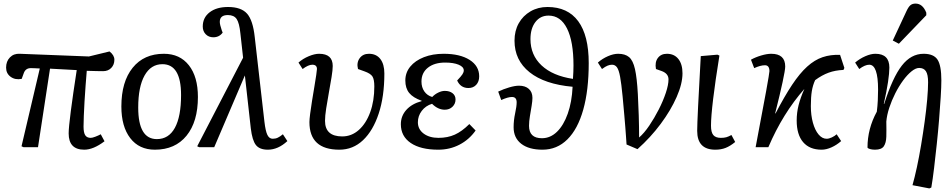

<svg xmlns="http://www.w3.org/2000/svg" viewBox="-20 -821 5301 1071"><path d="M450 14Q363 14 363 -77Q363 -109 375 -201.5Q387 -294 408 -430Q371 -432 334 -434Q297 -436 259 -438L192 0H111L100 -5L202 -439Q182 -440 170.5 -440.5Q159 -441 152 -441Q123 -441 113 -414L101 -381Q65 -374 39.5 -392.5Q14 -411 14 -444Q14 -479 35.5 -501Q57 -523 91 -521L476 -506L591 -534Q618 -513 618 -488Q618 -460 600.5 -442Q583 -424 555 -424Q544 -424 518.5 -424.5Q493 -425 464 -426Q461 -389 457.5 -344.5Q454 -300 451.5 -255.5Q449 -211 447.5 -174.5Q446 -138 446 -115Q446 -81 455.5 -66.5Q465 -52 486 -52Q495 -52 512 -58.5Q529 -65 542 -72L563 -33Q501 14 450 14Z M844 14Q756 14 706.5 -50.5Q657 -115 657 -227Q657 -365 720 -443Q783 -521 894 -521Q983 -521 1033.5 -457Q1084 -393 1084 -280Q1084 -142 1020.5 -64Q957 14 844 14ZM855 -45Q921 -45 955.5 -108Q990 -171 990 -291Q990 -463 886 -463Q822 -463 786.5 -400Q751 -337 751 -221Q751 -45 855 -45Z M1474 14Q1428 14 1407.5 -12Q1387 -38 1379 -105L1346 -400L1342 -391L1175 0H1091L1080 -5L1336 -499L1321 -634Q1315 -693 1300 -715Q1285 -737 1251 -737Q1206 -737 1206 -699Q1206 -684 1217 -652L1222 -639Q1203 -613 1170 -613Q1144 -613 1127.5 -630Q1111 -647 1111 -673Q1111 -723 1149.5 -752.5Q1188 -782 1252 -782Q1325 -782 1358 -745Q1391 -708 1401 -614L1455 -142Q1461 -90 1471.5 -68.5Q1482 -47 1501 -47Q1517 -47 1529.5 -53Q1542 -59 1558 -72L1583 -34Q1531 14 1474 14Z M1873 14Q1706 14 1706 -140Q1706 -154 1710 -186Q1714 -218 1720.5 -258Q1727 -298 1733.5 -336.5Q1740 -375 1744 -402.5Q1748 -430 1748 -436Q1748 -460 1722 -460Q1700 -460 1668 -436L1645 -472Q1670 -494 1702.5 -507.5Q1735 -521 1760 -521Q1836 -521 1836 -453Q1836 -431 1829.5 -391Q1823 -351 1814.5 -304.5Q1806 -258 1799.5 -216Q1793 -174 1793 -147Q1793 -60 1889 -60Q1941 -60 1981.5 -96Q2022 -132 2045 -195Q2068 -258 2068 -339Q2068 -378 2057.5 -394.5Q2047 -411 2013 -423L1977 -436Q1968 -471 1986 -496Q2004 -521 2038 -521Q2079 -521 2101.5 -492Q2124 -463 2124 -411Q2124 -283 2092.5 -187.5Q2061 -92 2005 -39Q1949 14 1873 14Z M2425 14Q2326 14 2271 -23.5Q2216 -61 2216 -128Q2216 -174 2246.5 -208Q2277 -242 2332 -257V-259Q2284 -276 2262.5 -302.5Q2241 -329 2241 -372Q2241 -416 2268.5 -449.5Q2296 -483 2344.5 -502Q2393 -521 2455 -521Q2546 -521 2599.5 -487Q2653 -453 2653 -395Q2653 -366 2636.5 -348Q2620 -330 2593 -330Q2549 -330 2530 -372Q2552 -395 2559.5 -406.5Q2567 -418 2567 -428Q2567 -448 2538.5 -460Q2510 -472 2463 -472Q2403 -472 2367 -443.5Q2331 -415 2331 -366Q2331 -334 2347 -311Q2363 -288 2391 -280Q2405 -295 2424.5 -304.5Q2444 -314 2461 -314Q2488 -314 2504.5 -301Q2521 -288 2521 -266Q2521 -242 2504 -225.5Q2487 -209 2461 -209Q2423 -209 2390 -242Q2354 -231 2332.5 -202.5Q2311 -174 2311 -139Q2311 -100 2343 -76Q2375 -52 2426 -52Q2477 -52 2517 -70Q2557 -88 2598 -129L2633 -93Q2597 -42 2543 -14Q2489 14 2425 14Z M3006 14Q2930 14 2887.5 -19Q2845 -52 2845 -111Q2845 -150 2853.5 -189Q2862 -228 2862 -250Q2862 -280 2836 -280Q2813 -280 2776 -263L2759 -310Q2788 -324 2820.5 -333.5Q2853 -343 2875 -343Q2910 -343 2930 -325Q2950 -307 2950 -275Q2950 -258 2945.5 -230.5Q2941 -203 2936 -173.5Q2931 -144 2931 -119Q2931 -50 3003 -50Q3050 -50 3087 -86Q3124 -122 3147 -187Q3170 -252 3174 -337Q3018 -351 2934 -418Q2850 -485 2850 -594Q2850 -649 2873.5 -691Q2897 -733 2939 -757.5Q2981 -782 3034 -782Q3147 -782 3205.5 -702.5Q3264 -623 3264 -469Q3264 -318 3233.5 -209.5Q3203 -101 3145 -43.5Q3087 14 3006 14ZM3176 -381Q3179 -422 3179 -456Q3179 -590 3143 -662Q3107 -734 3040 -734Q2994 -734 2966.5 -698Q2939 -662 2939 -603Q2939 -514 3001 -456Q3063 -398 3176 -381Z M3536 11 3475 -15Q3473 -44 3471.5 -65.5Q3470 -87 3468 -112.5Q3466 -138 3462.5 -178Q3459 -218 3453 -283Q3446 -355 3439 -393Q3432 -431 3421.5 -445.5Q3411 -460 3394 -460Q3382 -460 3369.5 -455Q3357 -450 3338 -436L3315 -472Q3340 -494 3371 -507.5Q3402 -521 3428 -521Q3467 -521 3489 -502.5Q3511 -484 3522 -435.5Q3533 -387 3538 -296Q3541 -242 3543 -177.5Q3545 -113 3545 -54Q3573 -78 3601.5 -120Q3630 -162 3654.5 -210Q3679 -258 3694 -303Q3709 -348 3709 -378Q3709 -411 3670 -425L3639 -436Q3632 -474 3649.5 -497.5Q3667 -521 3700 -521Q3741 -521 3764 -492Q3787 -463 3787 -412Q3787 -354 3754.5 -280Q3722 -206 3665.5 -130Q3609 -54 3536 11Z M3970 14Q3869 14 3869 -91Q3869 -123 3874 -226.5Q3879 -330 3889 -508L3982 -516L3993 -511Q3970 -369 3958 -269Q3946 -169 3946 -120Q3946 -83 3959 -67.5Q3972 -52 4001 -52Q4019 -52 4031.5 -55.5Q4044 -59 4060 -68L4081 -29Q4053 -6 4027.5 4Q4002 14 3970 14Z M4563 14Q4496 14 4460 -28Q4424 -70 4424 -149Q4424 -192 4434.5 -234Q4445 -276 4467 -325Q4407 -257 4356.5 -175.5Q4306 -94 4266 0H4195Q4235 -210 4253.5 -312Q4272 -414 4272 -424Q4272 -457 4247 -457Q4222 -457 4187 -441L4169 -488Q4194 -502 4226 -511.5Q4258 -521 4282 -521Q4360 -521 4360 -450Q4360 -431 4345.5 -363.5Q4331 -296 4304 -189L4306 -188Q4356 -284 4398.5 -348Q4441 -412 4482.5 -449.5Q4524 -487 4568.5 -502Q4613 -517 4666 -515L4690 -442L4685 -431Q4639 -429 4602 -415.5Q4565 -402 4527 -374Q4514 -346 4508.5 -313Q4503 -280 4503 -229Q4503 -178 4514.5 -136.5Q4526 -95 4546 -71Q4566 -47 4591 -47Q4604 -47 4620 -54.5Q4636 -62 4647 -72L4672 -34Q4647 -12 4618 1Q4589 14 4563 14Z M5164 230 5070 212Q5082 170 5094.5 112Q5107 54 5118 -12Q5129 -78 5138 -143.5Q5147 -209 5152 -266Q5157 -323 5157 -362Q5157 -405 5145 -423.5Q5133 -442 5107 -442Q5088 -442 5064.5 -423Q5041 -404 5017.5 -372Q4994 -340 4974 -300.5Q4954 -261 4940.5 -220Q4927 -179 4924 -143Q4925 -94 4924 -59Q4923 -24 4910 -5Q4897 14 4861 14Q4845 14 4833 10.5Q4821 7 4819 2Q4819 -103 4871 -198Q4875 -230 4876.5 -261Q4878 -292 4878 -321Q4878 -460 4829 -460Q4805 -460 4773 -436L4750 -472Q4776 -494 4807 -507.5Q4838 -521 4863 -521Q4941 -521 4941 -444Q4941 -414 4933.5 -363.5Q4926 -313 4910 -242L4912 -241Q4959 -389 5010.5 -455Q5062 -521 5132 -521Q5188 -521 5209.5 -488.5Q5231 -456 5231 -373Q5231 -338 5227.5 -281Q5224 -224 5218.5 -156Q5213 -88 5205.5 -17.5Q5198 53 5190.5 116Q5183 179 5175 225ZM4994 -577 4960 -595 5036 -758Q5047 -782 5058 -791.5Q5069 -801 5087 -801Q5127 -801 5147 -750V-736Z"/></svg>

Font: Literata 12pt
Style: Italic
Weight: 400
Italic angle: -2°
Designer: Latin by Veronika Burian and Jose Scaglione. Greek by Irene Vlachou. Cyrillic by Vera Evstafieva
Foundry: TypeTogether
Version: Version 3.002